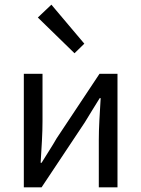

<svg xmlns="http://www.w3.org/2000/svg" viewBox="-20 -802 605 822"><path d="M82 0V-486H162V-284Q162 -245 159.5 -198.5Q157 -152 154 -105H158Q172 -128 190.5 -157Q209 -186 222 -209L406 -486H483V0H403V-202Q403 -241 405.5 -287.5Q408 -334 411 -382H407Q393 -359 374.5 -329.5Q356 -300 343 -278L158 0ZM299 -574 142 -727 200 -782 341 -615Z"/></svg>

Font: Source Sans Pro
Style: Regular
Weight: 400
Designer: Paul D. Hunt
Foundry: Adobe Systems Incorporated
Version: Version 2.021;PS 2.000;hotconv 1.0.86;makeotf.lib2.5.63406